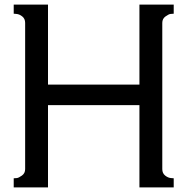

<svg xmlns="http://www.w3.org/2000/svg" viewBox="-20 -820 820 840"><path d="M40 0V-40Q46 -40 54 -41Q62 -42 76 -52Q90 -62 90 -80V-720Q90 -738 77.5 -748Q65 -758 52 -759L40 -760V-800H190V-450H590V-800H740V-760Q734 -760 726 -759Q718 -758 704 -748Q690 -738 690 -720V-80Q690 -62 702.5 -52Q715 -42 728 -41L740 -40V0H590V-360H190V0Z"/></svg>

Font: Laverick
Style: Regular
Weight: 400
Designer: Daniel Pimley
Foundry: Daniel Pimley
Version: Version 1.000;PS 001.001;hotconv 1.0.56